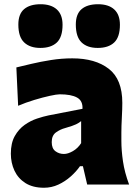

<svg xmlns="http://www.w3.org/2000/svg" viewBox="-20 -864 646 899"><path d="M186 15.1Q133.8 15.1 99.1 -6.8Q64.5 -28.8 47.6 -65.2Q30.8 -101.6 30.8 -144.5Q30.8 -194.3 49.1 -226.8Q67.4 -259.3 95.2 -279.1Q123 -298.8 153.3 -308.8Q183.6 -318.8 207.5 -323.7L366.2 -354.5Q368.2 -392.1 340.8 -407.2Q313.5 -422.4 259.8 -422.4Q246.1 -422.4 213.4 -415.3Q180.7 -408.2 140.4 -396Q100.1 -383.8 64.9 -368.7L56.6 -548.3Q85.4 -555.2 127.7 -565.2Q169.9 -575.2 219.2 -583Q268.6 -590.8 318.4 -590.8Q426.3 -590.8 489.5 -541.7Q552.7 -492.7 552.7 -382.3Q552.7 -354 550.5 -313.5Q548.3 -272.9 548.3 -242.7V-204.6Q548.3 -159.2 555.9 -107.9Q563.5 -56.6 584.5 0H388.2L368.2 -85.9H354.5Q336.9 -60.5 310.8 -37.4Q284.7 -14.2 252.9 0.5Q221.2 15.1 186 15.1ZM279.3 -143.1Q298.3 -143.1 321.5 -156.5Q344.7 -169.9 359.9 -193.8V-296.9Q350.6 -289.1 336.2 -282Q321.8 -274.9 285.6 -264.6Q261.7 -258.3 241.9 -243.9Q222.2 -229.5 222.2 -198.7Q222.2 -168.9 239.5 -156Q256.8 -143.1 279.3 -143.1ZM168.9 -639.6Q120.1 -639.6 93 -665.5Q65.9 -691.4 65.9 -749Q65.9 -798.3 93 -821.3Q120.1 -844.2 169.9 -844.2Q219.2 -844.2 246.1 -819.8Q272.9 -795.4 272.9 -748Q272.9 -690.4 246.1 -665Q219.2 -639.6 168.9 -639.6ZM437.5 -639.6Q388.7 -639.6 361.8 -665.5Q335 -691.4 335 -749Q335 -798.3 362.1 -821.3Q389.2 -844.2 439 -844.2Q488.3 -844.2 514.9 -819.8Q541.5 -795.4 541.5 -748Q541.5 -690.4 514.6 -665Q487.8 -639.6 437.5 -639.6Z"/></svg>

Font: Pinar DS4-ExtraBold
Style: Regular
Weight: 800
Designer: Amin Abedi
Version: Version 2.000